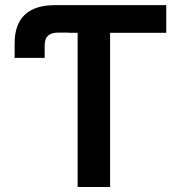

<svg xmlns="http://www.w3.org/2000/svg" viewBox="-20 -748 716 768"><path d="M38.6 -516.6V-576.2Q38.6 -650.4 79.1 -689Q119.6 -727.5 201.2 -727.5H255.4V-617.7H214.8Q185.5 -617.7 172.1 -605.2Q158.7 -592.8 158.7 -566.4V-516.6ZM255.4 -616.7V-727.5H645V-616.7H420.4V0H290.5V-616.7Z"/></svg>

Font: Inter 24pt SemiBold
Style: Regular
Weight: 600
Designer: Rasmus Andersson
Foundry: rsms
Version: Version 4.001;git-66647c0bb